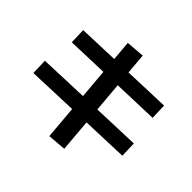

<svg xmlns="http://www.w3.org/2000/svg" viewBox="-189 -1011 1316 1316"><g transform="rotate(45 469.0 -353.5)"><path d="M417 -174.3 54.7 -161.1 50.8 -276.4 406.7 -289.6 388.2 -505.9 91.8 -496.1 87.9 -610.4 378.4 -620.6 366.2 -764.6 500 -775.4 512.7 -625 845.7 -636.7 849.6 -521.5 522.5 -510.7 541 -294.4 882.8 -306.6 886.7 -191.4 551.3 -179.2 571.3 56.6 437.5 67.4Z"/></g></svg>

Font: Pretendard
Style: Bold
Weight: 700
Designer: Base glyphs from Inter by Rasmus Andersson; Hangeul glyphs from Noto Sans CJK(Source Han Sans) by Jang Soo-young and Kan
Foundry: Kil Hyung-jin
Version: Version 1.309